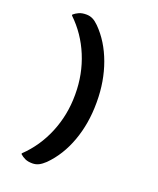

<svg xmlns="http://www.w3.org/2000/svg" viewBox="-169 -870 938 1143"><g transform="rotate(20 300.0 -298.5)"><path d="M256 135Q236 154 217.5 163.5Q199 173 177 173Q149 173 130.5 164.5Q112 156 98 143V138Q184 56 230.5 -57Q277 -170 277 -295V-302Q277 -428 230.5 -540.5Q184 -653 98 -735V-741Q112 -753 130.5 -761.5Q149 -770 177 -770Q199 -770 217.5 -761Q236 -752 256 -732Q331 -657 372 -544.5Q413 -432 413 -302V-295Q413 -165 372.5 -53Q332 59 256 135Z"/></g></svg>

Font: Recursive Mn Csl St SmB
Style: Regular
Weight: 600
Monospace: yes
Version: Version 1.079;hotconv 1.0.112;makeotfexe 2.5.65598; ttfautoh